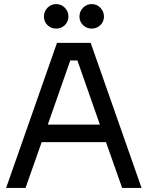

<svg xmlns="http://www.w3.org/2000/svg" viewBox="-20 -920 723 940"><path d="M578 0 499 -224H184L105 0H10L259 -710H424L673 0ZM214 -310H469L359 -624H324ZM195 -839Q195 -864 212.5 -882Q230 -900 255 -900Q280 -900 297.5 -882Q315 -864 315 -839Q315 -814 297.5 -797Q280 -780 255 -780Q230 -780 212.5 -797Q195 -814 195 -839ZM369 -839Q369 -864 386.5 -882Q404 -900 429 -900Q454 -900 471.5 -882Q489 -864 489 -839Q489 -814 471.5 -797Q454 -780 429 -780Q404 -780 386.5 -797Q369 -814 369 -839Z"/></svg>

Font: Violet Sans
Style: Regular
Weight: 400
Designer: Calvin Waterman
Foundry: Violet Office
Version: Version 1.013